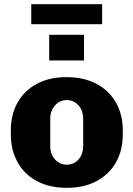

<svg xmlns="http://www.w3.org/2000/svg" viewBox="-20 -891 640 921"><path d="M300 10Q217 10 156.5 -22.5Q96 -55 64 -113.5Q32 -172 32 -246V-266Q32 -342 64.5 -399.5Q97 -457 157 -489Q217 -521 298 -521Q383 -521 443.5 -488.5Q504 -456 536.5 -398.5Q569 -341 569 -266V-246Q569 -169 536 -111.5Q503 -54 443 -22Q383 10 300 10ZM300 -101Q334 -101 356.5 -126Q379 -151 379 -190V-322Q379 -360 356.5 -385.5Q334 -411 300 -411Q267 -411 244 -385.5Q221 -360 221 -322V-190Q221 -151 244 -126Q267 -101 300 -101ZM130 -775V-871H470V-775ZM216 -601V-724H383V-601Z"/></svg>

Font: Chivo Mono Medium ExtraBold
Style: Regular
Weight: 800
Monospace: yes
Version: Version 1.008